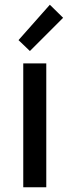

<svg xmlns="http://www.w3.org/2000/svg" viewBox="-20 -789 293 809"><path d="M78 0V-522H175V0ZM58 -620 190 -769 246 -714 106 -574Z"/></svg>

Font: Oxanium ExtraLight Medium
Style: Regular
Weight: 500
Version: Version 2.000